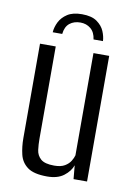

<svg xmlns="http://www.w3.org/2000/svg" viewBox="-76 -686 524 745"><g transform="rotate(10 185.5 -314.0)"><path d="M162.1 7.7Q109.5 7.7 84.8 -10.5Q60.1 -28.7 52.9 -58.8Q45.7 -88.8 45.7 -123.3V-495H107.7V-131.4Q107.7 -108.9 110.4 -87.6Q113.1 -66.3 128.8 -52.4Q144.6 -38.6 181.6 -38.6Q208.1 -38.6 223.2 -47.7Q238.3 -56.7 246 -69.3Q253.6 -81.9 256.3 -92.2V-495H318.3V0H265.1L260.2 -53.6Q251.9 -29.7 227.6 -11Q203.3 7.7 162.1 7.7ZM186.5 -635.9Q224.8 -635.9 245.8 -621Q266.8 -606 275.3 -585.7Q283.8 -565.3 284.5 -547.2H247.4Q243.8 -575.1 226.9 -589.1Q210 -603.1 186.2 -603.1Q160.9 -603.1 144 -589.6Q127.1 -576.1 124 -547.2H86.5Q88 -567.9 98.1 -588.1Q108.3 -608.3 129.5 -622.1Q150.7 -635.9 186.5 -635.9Z"/></g></svg>

Font: Alumni Sans SC Thin
Style: Regular
Weight: 100
Designer: Robert E. Leuschke
Foundry: Robert E. Leuschke
Version: Version 1.018